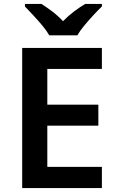

<svg xmlns="http://www.w3.org/2000/svg" viewBox="-20 -958 598 978"><path d="M499 0H93V-714H499V-607H221V-425H481V-318H221V-108H499ZM231 -778Q218 -801 195.5 -828Q173 -855 149 -880.5Q125 -906 107 -925V-938H191Q218 -921 247 -899Q276 -877 301 -850Q327 -877 357 -899.5Q387 -922 414 -938H499V-925Q480 -907 456 -881Q432 -855 409.5 -828Q387 -801 374 -778Z"/></svg>

Font: Noto Sans Gujarati SemiBold
Style: Regular
Weight: 600
Designer: Jelle Bosma - Monotype Design Team, Universal Thirst
Foundry: Monotype Imaging Inc.
Version: Version 2.106; ttfautohint (v1.8.4.7-5d5b)